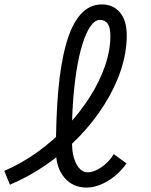

<svg xmlns="http://www.w3.org/2000/svg" viewBox="-62 -834 682 868"><path d="M329.5 14Q267 14 229.2 -30.8Q191.5 -75.5 191 -148Q190.5 -302.5 201.5 -425.5Q212.5 -548.5 237 -635.5Q261.5 -722.5 301.5 -768.2Q341.5 -814 398 -814Q450 -814 480.5 -777.5Q511 -741 511 -674Q511 -597.5 484.8 -518Q458.5 -438.5 410.2 -361.8Q362 -285 296 -216.2Q230 -147.5 150.8 -92Q71.5 -36.5 -17 1L-42.5 -61.5Q36.5 -95.5 108.2 -147.2Q180 -199 239.8 -262.2Q299.5 -325.5 343.8 -395Q388 -464.5 412.5 -535.2Q437 -606 437 -671Q437 -709 425.2 -726.5Q413.5 -744 390 -744Q367 -744 347 -715.2Q327 -686.5 310.8 -634.5Q294.5 -582.5 283.5 -512.2Q272.5 -442 267.2 -358.8Q262 -275.5 263.5 -184Q264.5 -127 284.2 -91Q304 -55 334.5 -55Q363 -55 396.8 -78.2Q430.5 -101.5 452.5 -137L510 -95.5Q475.5 -46 425.5 -16Q375.5 14 329.5 14Z"/></svg>

Font: Victor Mono Thin
Style: Italic
Weight: 100
Italic angle: -12°
Monospace: yes
Designer: Rune Bjørnerås
Version: Version 1.561;gftools[0.9.30]